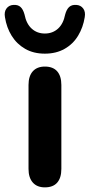

<svg xmlns="http://www.w3.org/2000/svg" viewBox="-65 -776 376 803"><path d="M54.3 -69.6V-420.4Q54.3 -457.9 72.2 -477.8Q90 -497.6 122.6 -497.6Q156.7 -497.6 174.1 -477.8Q191.6 -457.9 191.6 -420.4V-69.6Q191.6 -32.1 174.2 -12.2Q156.9 7.6 122.6 7.6Q90 7.6 72.2 -12.6Q54.3 -32.9 54.3 -69.6ZM-44.3 -704.3Q-48.2 -726.4 -38 -740.3Q-27.9 -754.3 -8.9 -755.5Q9.8 -756.7 20.7 -746.9Q31.6 -737.2 37.5 -715.6Q45.1 -676.5 67.7 -656.1Q90.2 -635.8 122.6 -635.8Q154.9 -635.8 177.5 -656.1Q200 -676.5 207.6 -715.6Q213.5 -737.2 224.4 -746.9Q235.3 -756.7 254 -755.5Q273 -754.3 283.1 -740.3Q293.3 -726.4 289.4 -704.3Q282.7 -661.4 261.6 -626.6Q240.6 -591.8 205.2 -571.7Q169.8 -551.6 122.6 -551.6Q75.3 -551.6 40.3 -571.7Q5.3 -591.8 -16.1 -626.2Q-37.5 -660.6 -44.3 -704.3Z"/></svg>

Font: SN Pro Thin
Style: Regular
Weight: 200
Designer: Tobias Whetton
Foundry: Supernotes
Version: Version 1.003;Glyphs 3.3 (3324)